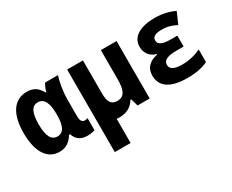

<svg xmlns="http://www.w3.org/2000/svg" viewBox="-113 -953 1916 1589"><g transform="rotate(-30 844.5 -158.5)"><path d="M213 10C278 10 319 -23 349 -73H359C380 -12 422 10 480 10C513 10 543 3 551 -2V-116C545 -114 532 -111 523 -111C500 -111 484 -127 484 -171V-328C484 -413 501 -499 517 -547H395C381 -528 370 -500 363 -473H357C327 -529 289 -557 224 -557C101 -557 31 -457 31 -272C31 -89 101 10 213 10ZM261 -109C205 -109 175 -158 175 -274C175 -381 200 -436 259 -436C320 -436 346 -378 346 -272V-266C346 -161 319 -109 261 -109Z M781 11C853 11 902 -16 934 -70H942L962 0H1078V-549H928V-274C928 -175 910 -116 837 -116C778 -116 757 -155 757 -233V-549H606V240H757V9C764 10 772 11 781 11Z M1437 10C1519 10 1582 -4 1632 -28V-149C1586 -126 1523 -108 1453 -108C1372 -108 1340 -132 1340 -168C1340 -209 1374 -232 1470 -232H1536V-336H1478C1396 -336 1357 -352 1357 -393C1357 -428 1388 -444 1450 -444C1503 -444 1544 -430 1587 -408L1634 -516C1576 -544 1512 -557 1443 -557C1315 -557 1219 -511 1219 -412C1219 -349 1255 -305 1313 -289V-284C1241 -270 1191 -229 1191 -152C1191 -54 1263 10 1437 10Z"/></g></svg>

Font: Noto Sans Mono SemiCondensed ExtraBold
Style: Regular
Weight: 800
Width: 4
Designer: Monotype Design Team
Foundry: Monotype Imaging Inc.
Version: Version 2.014